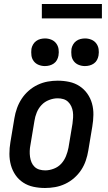

<svg xmlns="http://www.w3.org/2000/svg" viewBox="-20 -931 540 959"><path d="M205 8Q175 8 147 2Q119 -4 96 -19Q73 -34 57.5 -56.5Q42 -79 34.5 -106Q27 -133 27 -162.5Q27 -192 32 -221L52 -341Q56 -366 65 -391Q74 -416 88.5 -438Q103 -460 123.5 -478Q144 -496 168.5 -507.5Q193 -519 218 -523.5Q243 -528 268 -528Q298 -528 326 -522Q354 -516 377 -501Q400 -486 416 -463.5Q432 -441 439.5 -414Q447 -387 446.5 -357.5Q446 -328 441 -299L421 -179Q417 -154 408.5 -129Q400 -104 385.5 -82Q371 -60 350.5 -42Q330 -24 305.5 -12.5Q281 -1 255.5 3.5Q230 8 205 8ZM206 -80Q227 -80 249 -88.5Q271 -97 286 -113.5Q301 -130 309.5 -151Q318 -172 322 -193L342 -313Q344 -328 345 -343Q346 -358 344 -372.5Q342 -387 336 -400Q330 -413 320 -422.5Q310 -432 296.5 -436Q283 -440 268 -440Q247 -440 225 -431.5Q203 -423 187.5 -406.5Q172 -390 163.5 -369Q155 -348 152 -327L132 -207Q129 -192 128.5 -177Q128 -162 130 -147.5Q132 -133 137.5 -120Q143 -107 153 -97.5Q163 -88 177 -84Q191 -80 206 -80ZM404 -601Q388 -601 373 -607Q358 -613 348.5 -625.5Q339 -638 337 -654Q335 -670 337 -687Q339 -698 345 -708.5Q351 -719 360.5 -726Q370 -733 381.5 -736Q393 -739 405 -739Q421 -739 436 -733Q451 -727 460.5 -714.5Q470 -702 472.5 -686Q475 -670 472 -653Q470 -642 464.5 -631.5Q459 -621 449 -614Q439 -607 427.5 -604Q416 -601 404 -601ZM204 -601Q188 -601 173 -607Q158 -613 148.5 -625.5Q139 -638 137 -654Q135 -670 137 -687Q139 -698 145 -708.5Q151 -719 160.5 -726Q170 -733 181.5 -736Q193 -739 205 -739Q221 -739 236 -733Q251 -727 260.5 -714.5Q270 -702 272.5 -686Q275 -670 272 -653Q270 -642 264.5 -631.5Q259 -621 249 -614Q239 -607 227.5 -604Q216 -601 204 -601ZM489 -839H189V-911H489Z"/></svg>

Font: Iosevka SS18 Semibold
Style: Italic
Weight: 600
Italic angle: -9°
Monospace: yes
Designer: Belleve Invis
Foundry: Belleve Invis
Version: Version 25.1.1; ttfautohint (v1.8.4)